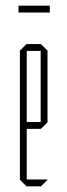

<svg xmlns="http://www.w3.org/2000/svg" viewBox="-20 -655 237 675"><path d="M73 0 50 -23V-24H147V-23L124 0ZM50 -24V-477L73 -500H74V-24ZM74 -202V-226H123V-202ZM74 -476V-500H124L147 -477V-476ZM123 -202V-476H147V-225L124 -202ZM45 -611V-635H155V-611Z"/></svg>

Font: Foldit Thin
Style: Regular
Weight: 100
Designer: Sophia Tai
Foundry: Sophia Tai
Version: Version 1.003